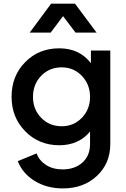

<svg xmlns="http://www.w3.org/2000/svg" viewBox="-20 -820 695 1060"><path d="M144 -640.1 262.2 -799.8H394L513.2 -640.1H397L328.1 -731L259.8 -640.1ZM327.1 220.2Q238.8 220.2 171.9 179.2Q105 138.2 78.1 69.8L182.1 26.9Q196.3 66.4 234.1 90.8Q272 115.2 326.2 115.2Q392.6 115.2 434.8 77.6Q477.1 40 477.1 -24.9V-94.2Q447.8 -57.1 404.3 -37.6Q360.8 -18.1 308.1 -18.1Q194.8 -18.1 119.4 -95Q43.9 -171.9 43.9 -286.1Q43.9 -400.4 118.9 -476.8Q193.8 -553.2 307.1 -553.2Q418.9 -553.2 481.9 -471.2V-541H588.9V-24.9Q588.9 82 515.1 151.1Q441.4 220.2 327.1 220.2ZM320.8 -123Q387.2 -123 432.1 -169.7Q477.1 -216.3 477.1 -285.2Q477.1 -354 431.9 -401.1Q386.7 -448.2 320.8 -448.2Q252.4 -448.2 207.3 -401.4Q162.1 -354.5 162.1 -285.2Q162.1 -216.3 207.3 -169.7Q252.4 -123 320.8 -123Z"/></svg>

Font: Plus Jakarta Sans SemiBold
Style: Regular
Weight: 600
Designer: Gumpita Rahayu
Foundry: Tokotype
Version: Version 2.006